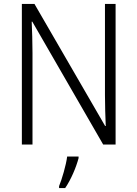

<svg xmlns="http://www.w3.org/2000/svg" viewBox="-20 -734 698 975"><path d="M567 0V-714H513V-251C513 -203 515 -139 517 -94H514L155 -714H91V0H145V-466C145 -524 143 -575 141 -624H144L504 0ZM379 69V61H321C316 103 294 178 280 211V221H311C341 177 367 115 379 69Z"/></svg>

Font: Noto Sans SemiCondensed Light
Style: Regular
Weight: 300
Width: 4
Designer: Monotype Design Team
Foundry: Monotype Imaging Inc.
Version: Version 2.013